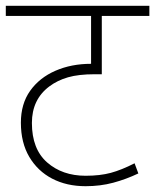

<svg xmlns="http://www.w3.org/2000/svg" viewBox="-20 -642 535 662"><path d="M495 -587H331V-386H306Q251 -386 214.5 -375.5Q178 -365 150 -344Q90 -299 90 -218Q90 -128 142.5 -82Q195 -36 275 -36Q325 -36 362 -46Q399 -56 444 -79L457 -44Q415 -24 370.5 -12Q326 0 275 0Q210 0 160 -26Q110 -52 81 -101Q52 -150 52 -219Q52 -284 84 -329Q116 -374 171 -398Q226 -422 294 -422V-587H0V-622H495Z"/></svg>

Font: Noto Sans ExtraLight
Style: Regular
Weight: 200
Designer: Monotype Design Team
Foundry: Monotype Imaging Inc.
Version: Version 2.007